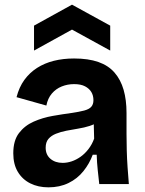

<svg xmlns="http://www.w3.org/2000/svg" viewBox="-20 -790 621 824"><path d="M188 14Q144 14 110 -3Q76 -20 56.5 -52.5Q37 -85 37 -132Q37 -187 61.5 -219Q86 -251 124.5 -268Q163 -285 206 -292.5Q249 -300 286 -305Q320 -310 341 -315.5Q362 -321 371.5 -331.5Q381 -342 381 -360Q381 -380 372 -395Q363 -410 345 -419.5Q327 -429 298 -429Q270 -429 245 -419Q220 -409 202.5 -388.5Q185 -368 179 -337L51 -373Q62 -416 84.5 -447Q107 -478 139 -498.5Q171 -519 211 -529Q251 -539 298 -539Q359 -539 402 -524Q445 -509 471.5 -478.5Q498 -448 510.5 -404.5Q523 -361 523 -305V-215Q523 -181 524 -144.5Q525 -108 527.5 -72Q530 -36 533 0H406Q403 -27 399.5 -59.5Q396 -92 395 -126H378Q364 -88 338 -55.5Q312 -23 274 -4.5Q236 14 188 14ZM249 -91Q268 -91 287.5 -97.5Q307 -104 325.5 -117Q344 -130 359.5 -150Q375 -170 384 -195L382 -274L405 -270Q388 -257 364.5 -249.5Q341 -242 315.5 -238Q290 -234 265 -229Q240 -224 220 -216Q200 -208 188 -194Q176 -180 176 -156Q176 -126 196.5 -108.5Q217 -91 249 -91ZM126 -573V-680L289 -770L453 -680V-573L289 -663Z"/></svg>

Font: Bricolage Grotesque 48pt Condensed ExtraBold
Style: Bold
Weight: 700
Version: Version 1.000;gftools[0.9.30]